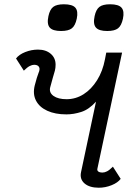

<svg xmlns="http://www.w3.org/2000/svg" viewBox="-20 -864 640 898"><path d="M442 14Q398.5 14 375.2 -6.2Q352 -26.5 359 -59L429 -388.5Q396 -352 360.2 -340.5Q324.5 -329 290.5 -329Q238 -329 201 -346Q164 -363 148.2 -393.8Q132.5 -424.5 142.5 -464.5Q153.5 -506.5 159.2 -520Q165 -533.5 165 -540.5Q165 -550 158.5 -555.5Q152 -561 139.5 -561Q130.5 -561 119 -555.2Q107.5 -549.5 91.5 -533.5L55 -590.5Q69 -609 98 -620.5Q127 -632 157.5 -632Q194.5 -632 217.2 -612.5Q240 -593 240 -561.5Q240 -546 236.5 -532.8Q233 -519.5 227.5 -502Q222 -484.5 214.5 -454.5Q209 -430.5 230.5 -415.2Q252 -400 291.5 -400Q334 -400 370.8 -423.2Q407.5 -446.5 434 -488.8Q460.5 -531 471 -587L477 -618H551L435.5 -75Q433.5 -67 439.5 -62Q445.5 -57 460 -57Q469.5 -57 480.8 -62.8Q492 -68.5 508 -84.5L544.5 -27.5Q531 -9.5 502 2.2Q473 14 442 14ZM481.5 -719Q442.5 -719 428.5 -735.2Q414.5 -751.5 422.5 -788.5Q429 -819.5 445 -831.8Q461 -844 495 -844Q534.5 -844 548.5 -828Q562.5 -812 555 -776.5Q548 -744 532 -731.5Q516 -719 481.5 -719ZM265.5 -719Q226.5 -719 212.5 -735.2Q198.5 -751.5 206.5 -788.5Q213 -819.5 229 -831.8Q245 -844 279 -844Q318.5 -844 332.5 -828Q346.5 -812 339 -776.5Q332 -744 316 -731.5Q300 -719 265.5 -719Z"/></svg>

Font: Victor Mono Thin
Style: Italic
Weight: 100
Italic angle: -12°
Monospace: yes
Designer: Rune Bjørnerås
Version: Version 1.561;gftools[0.9.30]